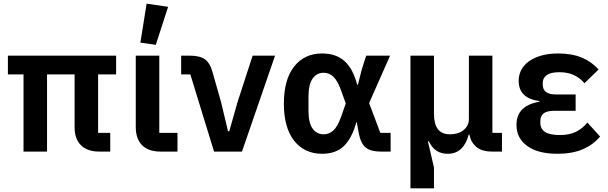

<svg xmlns="http://www.w3.org/2000/svg" viewBox="-20 -825 3310 1045"><path d="M514 -102H580V0H521Q455 0 420.5 -34.5Q386 -69 386 -133V-420H236V0H108V-420H23V-522H612V-420H514Z M946 0H854Q788 0 753.5 -34.5Q719 -69 719 -133V-522H847V-102H946ZM828 -581 744 -593 778 -805 895 -788Z M1145 0 1016 -420H966V-522H1016Q1067 -522 1095.5 -502Q1124 -482 1138 -428L1183 -270L1221 -111H1228L1273 -270L1355 -522H1477L1297 0Z M2106 0H2051Q1998 0 1971 -21.5Q1944 -43 1933 -98L1922 -159H1919Q1896 -74 1852.5 -31Q1809 12 1733 12Q1637 12 1581 -59Q1525 -130 1525 -261Q1525 -392 1581 -463Q1637 -534 1733 -534Q1808 -534 1854.5 -493Q1901 -452 1924 -364H1928L1949 -447L1973 -522H2103L1989 -264L2050 -102H2106ZM1742 -94Q1772 -94 1795 -115.5Q1818 -137 1837 -191L1862 -262L1837 -331Q1818 -385 1795 -407Q1772 -429 1742 -429Q1704 -429 1681.5 -397.5Q1659 -366 1659 -300V-223Q1659 -156 1681.5 -125Q1704 -94 1742 -94Z M2214 200V-522H2342V-205Q2342 -151 2363 -122.5Q2384 -94 2430 -94Q2449 -94 2467.5 -99Q2486 -104 2500 -114.5Q2514 -125 2523 -140.5Q2532 -156 2532 -177V-522H2660V-102H2712V0H2660Q2603 0 2573 -25Q2543 -50 2535 -92H2531Q2503 12 2417 12Q2381 12 2356 -4.5Q2331 -21 2314 -56H2309L2342 87V200Z M3246 -82Q3209 -37 3151.5 -12.5Q3094 12 3014 12Q2908 12 2849.5 -30.5Q2791 -73 2791 -145Q2791 -200 2824 -231Q2857 -262 2916 -271V-275Q2803 -290 2803 -385Q2803 -417 2817 -444Q2831 -471 2858.5 -491Q2886 -511 2926 -522.5Q2966 -534 3017 -534Q3093 -534 3146.5 -511.5Q3200 -489 3238 -447L3161 -372Q3137 -401 3103 -416.5Q3069 -432 3025 -432Q2977 -432 2955.5 -416Q2934 -400 2934 -375V-365Q2934 -311 3004 -311H3113V-222H2995Q2921 -222 2921 -167V-156Q2921 -124 2946 -107Q2971 -90 3028 -90Q3079 -90 3114.5 -107.5Q3150 -125 3177 -158Z"/></svg>

Font: IBM Plex Sans SmBld
Style: Regular
Weight: 600
Designer: Mike Abbink, Paul van der Laan, Pieter van Rosmalen
Foundry: Bold Monday
Version: Version 3.005